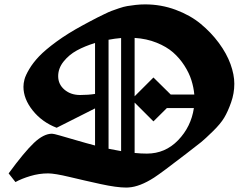

<svg xmlns="http://www.w3.org/2000/svg" viewBox="-20 -845 1096 867"><path d="M197.3 -62Q156.2 -62 116.7 -50Q77.1 -38.1 49.8 -22.9L19 -62Q89.8 -158.7 133.5 -200Q177.2 -241.2 214.8 -241.2Q222.2 -241.2 248.5 -233.6Q274.9 -226.1 322.5 -212.2Q370.1 -198.2 409.2 -188V-355.5L235.8 -268.1Q169.9 -293.5 127.9 -345.9Q85.9 -398.4 85.9 -453.1Q85.9 -468.8 90.6 -486.6Q95.2 -504.4 112.1 -533Q128.9 -561.5 156.5 -590.6Q184.1 -619.6 235.1 -657Q286.1 -694.3 354 -731Q360.8 -734.9 386.2 -748.3Q411.6 -761.7 419.9 -765.9Q428.2 -770 450.7 -781Q473.1 -792 484.6 -796.1Q496.1 -800.3 517.3 -807.6Q538.6 -814.9 554.9 -817.6Q571.3 -820.3 592.5 -822.8Q613.8 -825.2 635.3 -825.2Q707.5 -825.2 773.2 -800.8Q838.9 -776.4 886 -737.5Q933.1 -698.7 968.3 -651.1Q1003.4 -603.5 1020.8 -555.7Q1038.1 -507.8 1038.1 -466.8Q1038.1 -423.3 1023.4 -382.1Q1008.8 -340.8 992.4 -313.5Q976.1 -286.1 941.2 -252Q906.2 -217.8 889.2 -203.9Q872.1 -189.9 833 -160.2Q824.2 -153.3 819.8 -149.9Q709.5 -64.9 675.8 -43Q611.3 -1.5 560.5 1.5Q555.2 2 550.3 2Q506.8 2 434.1 -13.9Q361.3 -29.8 294.2 -45.9Q227.1 -62 197.3 -62ZM409.2 -420.9V-650.9Q362.8 -636.7 327.1 -617.2Q291.5 -597.7 267.1 -567.1Q242.7 -536.6 242.7 -501Q242.7 -464.4 271 -440.2Q299.3 -416 341.8 -416Q378.9 -416 409.2 -420.9ZM470.2 -665.5V-173.3Q492.7 -168.9 526.9 -162.6V-673.3Q498 -670.9 470.2 -665.5ZM587.9 -673.8V-410.2L672.9 -495.1L751 -418H857.4Q854.5 -450.7 844.2 -483.2Q834 -515.6 812.5 -549.1Q791 -582.5 761.5 -608.4Q731.9 -634.3 687 -652.3Q642.1 -670.4 587.9 -673.8ZM587.9 -154.3Q616.7 -151.4 643.1 -151.4Q726.1 -151.4 784.4 -211.9Q842.8 -272.5 855.5 -356.9H733.4L672.9 -296.9L587.9 -381.8Z"/></svg>

Font: KJV1611
Style: Regular
Weight: 400
Version: Version 3.6.1